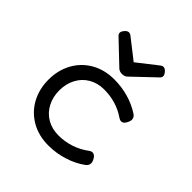

<svg xmlns="http://www.w3.org/2000/svg" viewBox="-185 -822 971 971"><g transform="rotate(45 300.0 -336.5)"><path d="M286.1 -518.1 166.5 -631.8Q158.7 -639.2 158.7 -647.9Q158.7 -658.2 169.9 -670.9Q180.2 -682.6 191.4 -682.6Q199.2 -682.6 206.5 -676.8L314.5 -592.3L422.4 -676.8Q429.7 -682.6 437.5 -682.6Q448.7 -682.6 459 -670.9Q470.2 -658.2 470.2 -647.9Q470.2 -639.2 462.4 -631.8L342.8 -518.1Q332 -508.3 314.5 -508.3Q296.9 -508.3 286.1 -518.1ZM496.6 -408.2Q513.7 -397.5 513.7 -380.4Q513.7 -369.1 506.3 -356Q496.6 -335.9 481 -335.9Q471.7 -335.9 462.9 -342.3Q394 -389.6 307.1 -389.6Q260.3 -389.6 224.4 -368.7Q188.5 -347.7 168.7 -310.3Q148.9 -272.9 148.9 -225.6Q148.9 -178.2 168.7 -140.9Q188.5 -103.5 224.4 -82.5Q260.3 -61.5 307.1 -61.5Q352.1 -61.5 394.3 -75.4Q436.5 -89.4 471.2 -115.7Q481 -123 489.7 -123Q504.9 -123 515.6 -104.5Q523.9 -90.3 523.9 -79.1Q523.9 -63 508.3 -51.8Q468.3 -22.5 415.3 -5.9Q362.3 10.7 307.1 10.7Q237.3 10.7 183.8 -20Q130.4 -50.8 101.1 -104.5Q71.8 -158.2 71.8 -225.6Q71.8 -293 101.1 -346.7Q130.4 -400.4 183.8 -431.2Q237.3 -461.9 307.1 -461.9Q359.4 -461.9 407.5 -448.2Q455.6 -434.6 496.6 -408.2Z"/></g></svg>

Font: Courier Prime Sans
Style: Regular
Weight: 400
Designer: Alan Dague-Greene
Foundry: Quote-Unquote Apps
Version: Version 3.020